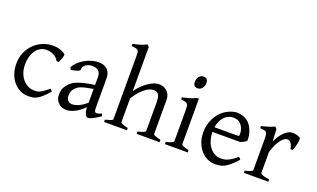

<svg xmlns="http://www.w3.org/2000/svg" viewBox="-80 -1200 2737 1657"><g transform="rotate(20 1288.5 -371.5)"><path d="M410.2 -92.8Q378.4 -55.2 354.2 -33.9Q330.1 -12.7 309.6 -1.7Q289.1 9.3 269.5 12Q250 14.6 227.1 14.6Q191.4 14.6 157.5 -1.2Q123.5 -17.1 97.2 -46.9Q70.8 -76.7 54.9 -119.6Q39.1 -162.6 39.1 -216.8Q39.1 -269.5 58.3 -315.4Q77.6 -361.3 111.1 -395.3Q144.5 -429.2 189.9 -449Q235.4 -468.8 288.1 -468.8Q304.2 -468.8 321 -466.1Q337.9 -463.4 353.3 -458.3Q368.7 -453.1 381.6 -446Q394.5 -439 402.8 -430.2Q403.8 -424.3 401.4 -413.6Q398.9 -402.8 394.5 -390.9Q390.1 -378.9 384.8 -367.9Q379.4 -356.9 375 -350.1L356.9 -355Q353 -363.8 344.2 -374Q335.4 -384.3 321.5 -393.6Q307.6 -402.8 288.3 -408.9Q269 -415 244.1 -415Q218.3 -415 194.6 -403.6Q170.9 -392.1 152.6 -369.1Q134.3 -346.2 123.3 -312Q112.3 -277.8 112.3 -231.9Q112.3 -190.4 124.8 -156.5Q137.2 -122.6 158 -98.6Q178.7 -74.7 205.8 -61.8Q232.9 -48.8 262.2 -48.8Q275.9 -48.8 287.6 -50Q299.3 -51.3 313.2 -57.6Q327.1 -64 345.5 -76.7Q363.8 -89.4 391.1 -112.8Z M608.9 -48.8Q638.2 -48.8 671.1 -63.7Q704.1 -78.6 741.2 -110.8V-237.3Q700.2 -230.5 673.6 -224.1Q647 -217.8 629.9 -211.2Q612.8 -204.6 602.5 -197.3Q592.3 -189.9 584.5 -181.6Q571.8 -168.5 564 -151.6Q556.2 -134.8 556.2 -111.8Q556.2 -92.3 562 -80.1Q567.9 -67.9 576.2 -60.8Q584.5 -53.7 593.5 -51.3Q602.5 -48.8 608.9 -48.8ZM889.2 -40Q847.7 -11.2 820.6 1.7Q793.5 14.6 779.8 14.6Q763.7 14.6 752.9 -7.8Q742.2 -30.3 741.2 -69.8Q719.2 -47.9 697.3 -31.7Q675.3 -15.6 654.3 -5.4Q633.3 4.9 614.5 9.8Q595.7 14.6 580.1 14.6Q562.5 14.6 543.9 8.8Q525.4 2.9 510.5 -9.8Q495.6 -22.5 485.8 -42.5Q476.1 -62.5 476.1 -90.8Q476.1 -127.9 489 -152.8Q502 -177.7 520 -195.8Q531.7 -207.5 546.6 -218Q561.5 -228.5 586.2 -238.3Q610.8 -248 647.9 -256.8Q685.1 -265.6 741.2 -273.9V-342.8Q741.2 -359.4 737.3 -373.8Q733.4 -388.2 724.1 -398.7Q714.8 -409.2 699 -414.8Q683.1 -420.4 659.2 -419.9Q643.6 -419.4 628.4 -414.6Q613.3 -409.7 602.1 -400.9Q590.8 -392.1 584.5 -380.1Q578.1 -368.2 579.6 -353.5Q580.1 -349.1 569.6 -343.5Q559.1 -337.9 544.7 -333.5Q530.3 -329.1 516.4 -326.7Q502.4 -324.2 496.6 -325.7L489.7 -344.7Q501 -369.1 523.9 -391.6Q546.9 -414.1 576.4 -431.2Q606 -448.2 638.9 -458.5Q671.9 -468.8 702.6 -468.8Q756.3 -468.8 785.4 -440.7Q814.5 -412.6 814.5 -362.3V-86.9Q814.5 -66.4 819.8 -57.6Q825.2 -48.8 834 -48.8Q840.8 -48.8 851.6 -51.3Q862.3 -53.7 881.8 -62Z M1223.1 0V-21Q1258.3 -30.3 1274.9 -37.1Q1291.5 -43.9 1291.5 -50.8V-309.1Q1291.5 -338.9 1287.8 -357.4Q1284.2 -376 1276.4 -386.7Q1268.6 -397.5 1256.8 -401.4Q1245.1 -405.3 1229 -405.3Q1211.9 -405.3 1192.1 -396.5Q1172.4 -387.7 1150.9 -370.6Q1129.4 -353.5 1107.4 -327.9Q1085.4 -302.2 1064.5 -268.1V-50.8Q1064.5 -43.5 1082.8 -35.6Q1101.1 -27.8 1132.8 -21V0H922.9V-21Q955.1 -29.3 973.1 -35.9Q991.2 -42.5 991.2 -50.8V-633.8Q991.2 -654.3 989.5 -665.8Q987.8 -677.2 980.7 -683.6Q973.6 -689.9 960 -692.6Q946.3 -695.3 922.9 -698.2V-717.8Q943.4 -721.7 960.2 -725.6Q977.1 -729.5 991.5 -734.1Q1005.9 -738.8 1019 -744.1Q1032.2 -749.5 1046.4 -756.8L1064.5 -740.2V-334Q1085.4 -365.2 1111.1 -390.1Q1136.7 -415 1162.6 -432.6Q1188.5 -450.2 1213.1 -459.5Q1237.8 -468.8 1256.8 -468.8Q1277.8 -468.8 1297.4 -462.4Q1316.9 -456.1 1331.8 -442.9Q1346.7 -429.7 1355.7 -409.4Q1364.7 -389.2 1364.7 -361.8V-50.8Q1364.7 -43.9 1379.6 -37.4Q1394.5 -30.8 1433.1 -21V0Z M1481.9 0V-21Q1515.1 -27.8 1532.7 -35.9Q1550.3 -43.9 1550.3 -50.8V-327.1Q1550.3 -352.1 1549.3 -367.4Q1548.3 -382.8 1542 -391.4Q1535.6 -399.9 1521.7 -403.8Q1507.8 -407.7 1481.9 -410.2V-429.7Q1497.1 -432.6 1513.9 -436.8Q1530.8 -440.9 1547.4 -446Q1564 -451.2 1579.1 -457Q1594.2 -462.9 1606.9 -468.8H1623.5V-50.8Q1623.5 -44.9 1639.9 -36.4Q1656.2 -27.8 1691.9 -21V0ZM1638.2 -615.7Q1638.2 -602.1 1633.8 -589.8Q1629.4 -577.6 1621.8 -568.6Q1614.3 -559.6 1604 -554.2Q1593.8 -548.8 1581.5 -548.8Q1559.6 -548.8 1550 -561Q1540.5 -573.2 1540.5 -595.7Q1540.5 -609.4 1544.9 -621.6Q1549.3 -633.8 1557.1 -642.8Q1564.9 -651.9 1575 -657Q1585 -662.1 1596.7 -662.1Q1638.2 -662.1 1638.2 -615.7Z M1960.9 -417.5Q1935.5 -417.5 1914.3 -407.7Q1893.1 -397.9 1876.7 -380.1Q1860.4 -362.3 1849.4 -337.6Q1838.4 -313 1834 -283.2H2043Q2054.2 -283.2 2057.9 -286.9Q2061.5 -290.5 2061.5 -300.8Q2061.5 -314 2057.9 -333.7Q2054.2 -353.5 2043.2 -372.3Q2032.2 -391.1 2012.5 -404.3Q1992.7 -417.5 1960.9 -417.5ZM2141.6 -272Q2132.8 -262.2 2118.2 -253.9Q2103.5 -245.6 2087.9 -239.3H1831.1Q1831.5 -201.2 1841.6 -166.7Q1851.6 -132.3 1870.4 -106.2Q1889.2 -80.1 1915.8 -64.5Q1942.4 -48.8 1975.6 -48.8Q1990.7 -48.8 2005.1 -50.8Q2019.5 -52.7 2036.1 -59.6Q2052.7 -66.4 2073 -79.6Q2093.3 -92.8 2120.6 -115.2Q2127 -111.8 2131.6 -105.5Q2136.2 -99.1 2138.7 -95.2Q2106 -59.6 2081.3 -37.8Q2056.6 -16.1 2034.9 -4.4Q2013.2 7.3 1991.9 11Q1970.7 14.6 1945.8 14.6Q1908.2 14.6 1874.3 -1.5Q1840.3 -17.6 1814.5 -47.1Q1788.6 -76.7 1773.2 -118.4Q1757.8 -160.2 1757.8 -211.9Q1757.8 -244.6 1765.1 -276.4Q1772.5 -308.1 1786.4 -336.4Q1800.3 -364.7 1820.3 -388.7Q1840.3 -412.6 1865.7 -430.2Q1876.5 -437.5 1889.9 -444.6Q1903.3 -451.7 1918 -457Q1932.6 -462.4 1947 -465.6Q1961.4 -468.8 1974.6 -468.8Q2006.3 -468.8 2031.2 -460Q2056.2 -451.2 2074.7 -436.3Q2093.3 -421.4 2106 -401.6Q2118.7 -381.8 2126.7 -359.9Q2134.8 -337.9 2138.2 -315.2Q2141.6 -292.5 2141.6 -272Z M2556.6 -450.7Q2561 -447.8 2560.8 -433.6Q2560.5 -419.4 2556.9 -400.9Q2553.2 -382.3 2547.4 -362.8Q2541.5 -343.3 2535.6 -330.1H2514.6Q2511.7 -349.6 2506.3 -363.3Q2501 -377 2493.9 -385Q2486.8 -393.1 2478.3 -396.7Q2469.7 -400.4 2460.4 -400.4Q2449.7 -400.4 2435.3 -391.4Q2420.9 -382.3 2405.8 -363Q2390.6 -343.8 2375.7 -313.7Q2360.8 -283.7 2349.1 -242.2V-50.8Q2349.1 -43.5 2367.4 -35.6Q2385.7 -27.8 2431.6 -21V0H2207.5V-21Q2239.7 -28.3 2257.8 -35.4Q2275.9 -42.5 2275.9 -50.8V-335Q2275.9 -351.1 2274.9 -362.1Q2273.9 -373 2272.5 -379.9Q2271 -386.7 2268.8 -390.6Q2266.6 -394.5 2264.6 -397Q2261.2 -400.4 2257.1 -402.6Q2252.9 -404.8 2246.3 -406.2Q2239.7 -407.7 2230.5 -408.4Q2221.2 -409.2 2207.5 -410.2V-429.7Q2239.3 -438 2269.8 -446.5Q2300.3 -455.1 2324.7 -468.8L2341.8 -451.7L2348.1 -340.8Q2361.3 -367.7 2376.7 -391.1Q2392.1 -414.6 2409.7 -431.9Q2427.2 -449.2 2446.5 -459Q2465.8 -468.8 2486.8 -468.8Q2502.4 -468.8 2520.5 -464.8Q2538.6 -460.9 2556.6 -450.7Z"/></g></svg>

Font: Noto Serif Devanagari
Style: Regular
Weight: 400
Designer: Monotype Design Team
Foundry: Monotype Imaging Inc.
Version: Version 1.01